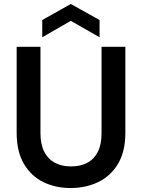

<svg xmlns="http://www.w3.org/2000/svg" viewBox="-20 -936 716 968"><path d="M336 12Q260 12 198.5 -18Q137 -48 100.5 -110Q64 -172 64 -266V-700H184V-265Q184 -208 203 -171Q222 -134 256.5 -115.5Q291 -97 338 -97Q386 -97 420.5 -115.5Q455 -134 473.5 -171Q492 -208 492 -265V-700H612V-266Q612 -172 575 -110Q538 -48 475 -18Q412 12 336 12ZM193 -748V-835L337 -916L482 -835V-748L337 -831Z"/></svg>

Font: DM Sans 17pt SemiBold
Style: Regular
Weight: 600
Version: Version 4.004;gftools[0.9.30]